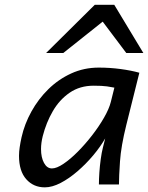

<svg xmlns="http://www.w3.org/2000/svg" viewBox="-20 -786 631 818"><path d="M486.8 0H401.4Q401.4 -22 403.3 -50.8Q405.3 -79.6 409.2 -108.2Q413.1 -136.7 418.5 -157.7L428.2 -196.3Q407.7 -160.6 377 -124Q346.2 -87.4 310.3 -56.4Q274.4 -25.4 238.3 -6.6Q202.1 12.2 170.9 12.2Q122.6 12.2 91.8 -22.5Q61 -57.1 61 -122.1Q61 -139.6 64 -159.4Q66.9 -179.2 71.8 -201.2Q84.5 -257.8 113.8 -310.8Q143.1 -363.8 186 -406Q229 -448.2 283.4 -473.1Q337.9 -498 400.9 -498Q448.2 -498 493.7 -491.9Q539.1 -485.8 573.7 -476.1L518.1 -253.4Q495.6 -163.1 491.2 -98.1Q486.8 -33.2 486.8 0ZM452.1 -351.6 467.3 -412.6Q456.1 -415 435.8 -418Q415.5 -420.9 378.9 -420.9Q320.3 -420.9 276.9 -391.1Q233.4 -361.3 205.1 -312.5Q176.8 -263.7 162.1 -206.1Q154.8 -176.8 154.8 -150.9Q154.8 -115.2 167.5 -91.8Q180.2 -68.4 201.2 -68.4Q221.2 -68.4 250.2 -87.9Q279.3 -107.4 311.3 -139.6Q343.3 -171.9 372.6 -209.7Q401.9 -247.6 423.3 -284.9Q444.8 -322.3 452.1 -351.6ZM249.5 -560.1H176.3L383.8 -765.6H466.8L590.8 -560.1H518.1L417.5 -693.8Z"/></svg>

Font: Andika
Style: Italic
Weight: 400
Italic angle: -14°
Designer: Victor Gaultney, Annie Olsen, Julie Remington, Don Collingsworth, Eric Hays, Becca Hirsbrunner
Foundry: SIL International
Version: Version 6.101